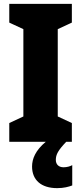

<svg xmlns="http://www.w3.org/2000/svg" viewBox="-20 -734 420 994"><path d="M269 94C269 66 281 44 323 0H352V-97L279 -131V-583L352 -617V-714H28V-617L101 -583V-131L28 -97V0H217C163 45 146 89 146 128C146 198 193 240 276 240C310 240 336 233 354 226V121C343 127 327 132 309 132C284 132 269 117 269 94Z"/></svg>

Font: Noto Sans Georgian Condensed Black
Style: Regular
Weight: 900
Width: 3
Designer: Monotype Design Team, Akaki Razmadze
Foundry: Google LLC
Version: Version 2.005